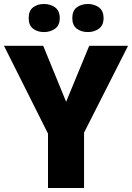

<svg xmlns="http://www.w3.org/2000/svg" viewBox="-20 -944 663 964"><path d="M312 -433 428 -714H623L402 -278V0H221V-273L0 -714H197ZM124 -853Q124 -890 146 -907Q168 -924 201 -924Q233 -924 256.5 -907Q280 -890 280 -853Q280 -817 256.5 -800Q233 -783 201 -783Q168 -783 146 -800Q124 -817 124 -853ZM343 -853Q343 -890 365.5 -907Q388 -924 422 -924Q453 -924 476.5 -907Q500 -890 500 -853Q500 -817 476.5 -800Q453 -783 422 -783Q388 -783 365.5 -800Q343 -817 343 -853Z"/></svg>

Font: Noto Sans Disp ExtBd
Style: Regular
Weight: 800
Designer: Monotype Design Team
Foundry: Monotype Imaging Inc.
Version: Version 2.000;GOOG;noto-source:20170915:90ef993387c0; ttfaut